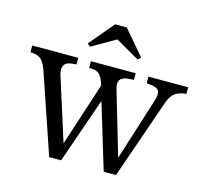

<svg xmlns="http://www.w3.org/2000/svg" viewBox="-106 -853 1041 980"><g transform="rotate(15 414.0 -363.0)"><path d="M235 8 92 -412Q80 -447 64.5 -463.5Q49 -480 22 -483L4 -485V-520H247V-485L224 -483Q194 -481 183 -462Q172 -443 182 -412L297 -49H278L408 -449L411 -359Q400 -407 390 -433.5Q380 -460 366.5 -471.5Q353 -483 330 -484L314 -485V-520H551V-485L523 -483Q458 -479 477 -416L585 -49H566L681 -412Q692 -447 683.5 -463Q675 -479 639 -483L618 -485V-520H828V-485L817 -484Q784 -479 765 -463Q746 -447 734 -412L588 8H523L408 -372L431 -374L298 8ZM290 -590 275 -604 385 -734H446L557 -604L542 -590L417 -662H415Z"/></g></svg>

Font: Hedvig Letters Serif 18pt
Style: Regular
Weight: 400
Designer: Alexander Örn & Tor Weibull
Foundry: Kanon Foundry
Version: Version 1.000